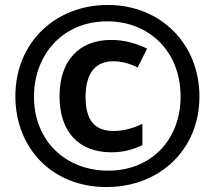

<svg xmlns="http://www.w3.org/2000/svg" viewBox="-20 -744 866 774"><path d="M409 10C624 10 784 -141 784 -355C784 -566 629 -724 414 -724C206 -724 42 -575 42 -356C42 -149 188 10 409 10ZM416 -56C247 -56 117 -174 117 -354C117 -526 235 -658 412 -658C581 -658 708 -537 708 -355C708 -179 588 -56 416 -56ZM429 -130C474 -130 515 -140 554 -159V-245C516 -226 475 -216 438 -216C362 -216 325 -259 325 -353C325 -451 366 -497 437 -497C467 -497 501 -489 535 -472L573 -548C526 -571 478 -583 428 -583C297 -583 220 -498 220 -356C220 -213 297 -130 429 -130Z"/></svg>

Font: Noto Sans Arabic UI XCn
Style: Bold
Weight: 700
Width: 2
Designer: Monotype Design Team, Nadine Chahine and Nizar Qandah
Foundry: Monotype Imaging Inc.
Version: Version 2.010